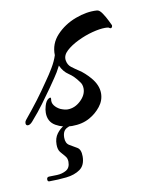

<svg xmlns="http://www.w3.org/2000/svg" viewBox="-88 -345 399 528"><g transform="rotate(-10 111.5 -81.0)"><path d="M96 0Q71 0 51 -11.5Q31 -23 31 -48Q31 -57 34 -67Q38 -81 45.5 -85.5Q53 -90 52 -83Q50 -73 56 -65Q62 -57 72 -52Q84 -47 92 -47Q112 -47 128.5 -62.5Q145 -78 145 -96Q145 -108 138 -116Q126 -133 111.5 -142.5Q97 -152 89 -170L88 -168Q80 -152 70.5 -138.5Q61 -125 53 -113Q38 -92 24.5 -73.5Q11 -55 -10 -31Q-17 -23 -23 -23Q-29 -23 -29 -30Q-29 -34 -26 -38Q-3 -66 12.5 -86.5Q28 -107 47 -135Q57 -149 67.5 -166.5Q78 -184 83 -200Q82 -232 104 -255.5Q126 -279 158 -291Q190 -303 218 -301Q225 -301 232.5 -290Q240 -279 245.5 -267.5Q251 -256 252 -254V-252Q252 -249 249.5 -247Q247 -245 242 -249Q239 -250 232 -250Q217 -250 196 -244.5Q175 -239 154.5 -229Q134 -219 121 -207Q108 -195 110 -181Q112 -168 121 -161Q130 -154 143 -145.5Q156 -137 171 -120Q190 -98 190 -75Q190 -55 177 -38.5Q164 -22 146 -12Q125 0 96 0ZM8 139Q3 139 3 133Q3 126 10 126Q18 126 32 125.5Q46 125 57.5 118.5Q69 112 69 95Q69 85 63 78.5Q57 72 51 64.5Q45 57 45 43Q45 25 54 13Q63 1 74.5 -5Q86 -11 93 -11Q95 -11 98 -10.5Q101 -10 100 -6Q96 -4 82.5 2Q69 8 69 28Q69 44 79.5 50Q90 56 100 62Q110 68 110 87Q110 112 94.5 123Q79 134 55.5 136.5Q32 139 8 139Z"/></g></svg>

Font: The Nautigal
Style: Bold
Weight: 700
Designer: Robert E. Leuschke
Foundry: Robert E. Leuschke
Version: Version 1.100; ttfautohint (v1.8.3)